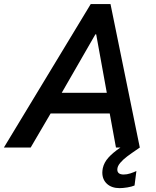

<svg xmlns="http://www.w3.org/2000/svg" viewBox="-63 -740 782 963"><path d="M392.1 -719.7H491.2L638.2 0L628.4 6.8Q595.2 29.3 574.7 44.7Q554.2 60.1 539.8 77.1Q525.4 94.2 525.4 110.4Q525.4 135.3 557.6 135.3Q573.7 135.3 591.1 129.6Q608.4 124 621.1 117.7L611.8 190.4Q598.1 196.3 575.9 200Q553.7 203.6 537.1 203.6Q497.1 203.6 473.6 182.1Q450.2 160.6 450.2 125.5Q450.2 116.7 452.6 103.5Q459 74.7 481 50.3Q502.9 25.9 541 0H518.6L487.3 -170.9H190.9L90.8 0H-43.5ZM472.7 -274.4 419.4 -567.9H415.5L246.6 -274.4Z"/></svg>

Font: Reddit Sans Vanilla SemiBold
Style: Italic
Weight: 600
Italic angle: -11.25°
Designer: Stephen Hutchings
Version: Version 1.013